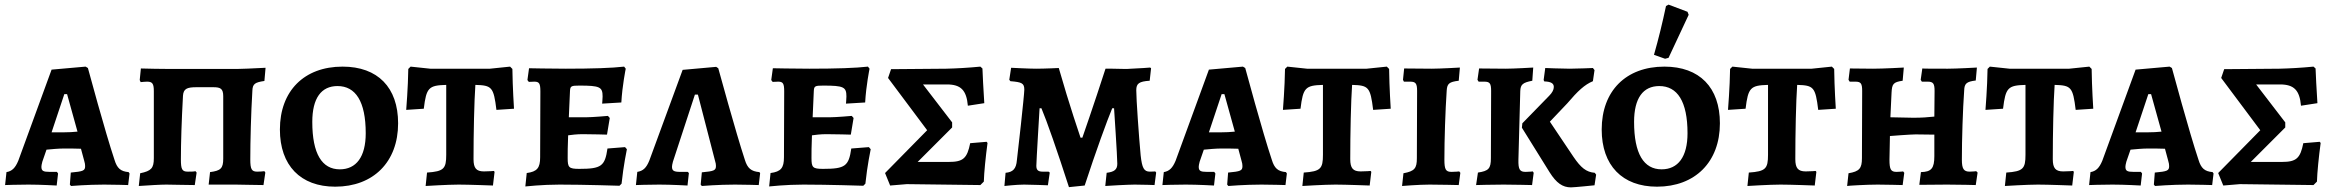

<svg xmlns="http://www.w3.org/2000/svg" viewBox="-20 -798 10096 830"><path d="M287 6C287 6 358 0 430 0C468 0 534 2 534 2L540 -48L536 -54C501 -57 486 -71 475 -107C435 -226 360 -504 360 -504L350 -510L203 -497L59 -103C46 -72 32 -58 8 -54L2 2C2 2 57 0 103 0C155 0 225 4 225 4L231 -48L226 -55H195C167 -55 159 -59 159 -77C159 -81 160 -88 163 -99L181 -151C202 -153 233 -156 257 -156C276 -156 309 -156 330 -155L344 -103C347 -94 348 -86 348 -80C348 -60 340 -57 286 -52L282 0ZM203 -226 258 -391H270L315 -229C298 -227 274 -226 257 -226Z M580 6C626 3 673 0 699 0C724 0 782 2 822 2L830 -52L825 -58C818 -56 804 -56 792 -56C767 -56 762 -66 762 -109C762 -180 765 -275 771 -384C773 -414 788 -421 829 -421H902C933 -421 945 -415 945 -382V-112C945 -70 934 -60 888 -54L882 0H999C1023 0 1081 2 1119 2L1127 -52L1123 -58C1116 -57 1103 -56 1092 -56C1068 -56 1062 -66 1062 -109C1062 -186 1065 -307 1071 -406C1072 -436 1083 -442 1123 -448L1128 -505C1067 -502 1025 -500 1007 -500H707C671 -500 627 -501 589 -502L584 -452L588 -443C598 -444 609 -445 616 -445C639 -445 645 -436 645 -404V-114C645 -71 634 -59 586 -49Z M1429 9C1594 9 1701 -98 1701 -265C1701 -420 1613 -510 1461 -510C1295 -510 1190 -405 1190 -238C1190 -83 1279 9 1429 9ZM1449 -66C1372 -66 1330 -133 1330 -271C1330 -374 1369 -426 1439 -426C1517 -426 1561 -360 1561 -222C1561 -120 1520 -66 1449 -66Z M1820 6C1820 6 1916 0 1963 0C2006 0 2111 4 2111 4L2118 -55L2115 -59C2115 -59 2095 -57 2072 -57C2039 -57 2027 -71 2027 -110C2027 -222 2030 -360 2035 -431C2106 -429 2114 -422 2126 -323L2202 -328C2202 -328 2196 -419 2195 -500L2185 -510L2098 -501H1840L1755 -510L1745 -500C1744 -421 1736 -323 1736 -323L1812 -328C1823 -419 1833 -429 1909 -431V-129C1909 -69 1899 -57 1826 -52Z M2251 8C2251 8 2324 0 2399 0C2506 0 2658 5 2658 5L2667 -4C2675 -82 2690 -153 2690 -153L2682 -162L2606 -156C2595 -80 2580 -68 2484 -68C2439 -68 2434 -74 2434 -115C2434 -136 2434 -165 2436 -213C2450 -215 2474 -218 2498 -218C2539 -218 2604 -216 2604 -216L2616 -288L2608 -297C2608 -297 2541 -291 2513 -291H2439L2444 -404C2445 -426 2449 -428 2485 -428C2573 -428 2585 -422 2585 -381C2585 -370 2583 -350 2583 -350L2666 -355C2670 -428 2685 -501 2685 -501L2678 -510C2628 -504 2540 -501 2426 -501C2361 -501 2267 -503 2267 -503L2260 -452L2266 -444C2266 -444 2281 -445 2290 -445C2311 -445 2316 -437 2316 -403L2315 -118C2315 -72 2302 -56 2257 -50Z M3014 6C3014 6 3085 0 3157 0C3195 0 3260 2 3260 2L3266 -49L3263 -54C3227 -57 3211 -71 3200 -107C3161 -225 3085 -503 3085 -503L3076 -509L2931 -496L2787 -104C2774 -72 2760 -59 2735 -55L2729 2C2729 2 2784 0 2830 0C2882 0 2952 4 2952 4L2958 -50L2953 -55H2921C2893 -55 2885 -60 2885 -77C2885 -81 2886 -88 2889 -99L2984 -389H2997L3071 -103C3074 -94 3075 -87 3075 -81C3075 -61 3067 -58 3014 -53L3009 0Z M3305 8C3305 8 3378 0 3453 0C3560 0 3712 5 3712 5L3721 -4C3729 -82 3744 -153 3744 -153L3736 -162L3660 -156C3649 -80 3634 -68 3538 -68C3493 -68 3488 -74 3488 -115C3488 -136 3488 -165 3490 -213C3504 -215 3528 -218 3552 -218C3593 -218 3658 -216 3658 -216L3670 -288L3662 -297C3662 -297 3595 -291 3567 -291H3493L3498 -404C3499 -426 3503 -428 3539 -428C3627 -428 3639 -422 3639 -381C3639 -370 3637 -350 3637 -350L3720 -355C3724 -428 3739 -501 3739 -501L3732 -510C3682 -504 3594 -501 3480 -501C3415 -501 3321 -503 3321 -503L3314 -452L3320 -444C3320 -444 3335 -445 3344 -445C3365 -445 3370 -437 3370 -403L3369 -118C3369 -72 3356 -56 3311 -50Z M3828 4 3900 -2 4218 2 4233 -13C4234 -52 4241 -121 4249 -180L4245 -185L4174 -179C4161 -114 4144 -98 4082 -98H3947L4096 -247V-269L3970 -433H4073C4134 -433 4158 -408 4164 -341L4235 -352C4231 -418 4228 -470 4227 -502L4218 -510C4167 -505 4114 -502 4070 -501L3832 -499L3819 -461L3988 -235L3806 -50Z M4601 11 4669 4C4717 -143 4766 -277 4788 -330H4796C4796 -330 4810 -121 4810 -90C4810 -65 4797 -55 4764 -51L4758 6C4764 5 4861 0 4885 0C4920 0 4971 2 4971 2L4978 -52L4974 -57C4974 -57 4962 -56 4951 -56C4925 -56 4917 -72 4911 -126C4903 -212 4892 -370 4892 -408C4892 -437 4904 -446 4950 -449L4956 -503L4952 -506C4952 -506 4903 -502 4870 -501C4860 -500 4850 -500 4840 -500C4811 -500 4780 -502 4759 -501C4709 -346 4659 -203 4659 -203H4651C4651 -203 4602 -346 4557 -504C4557 -504 4496 -501 4459 -501C4428 -501 4351 -505 4351 -505L4343 -453L4348 -447C4398 -443 4408 -438 4408 -410C4408 -388 4379 -127 4376 -106C4373 -68 4359 -54 4327 -51L4322 6C4322 6 4374 0 4407 0C4434 0 4510 3 4510 3L4518 -52L4513 -56H4487C4468 -56 4460 -63 4460 -81C4460 -99 4474 -330 4474 -330H4482C4505 -276 4551 -144 4601 11Z M5290 6C5290 6 5361 0 5433 0C5471 0 5537 2 5537 2L5543 -48L5539 -54C5504 -57 5489 -71 5478 -107C5438 -226 5363 -504 5363 -504L5353 -510L5206 -497L5062 -103C5049 -72 5035 -58 5011 -54L5005 2C5005 2 5060 0 5106 0C5158 0 5228 4 5228 4L5234 -48L5229 -55H5198C5170 -55 5162 -59 5162 -77C5162 -81 5163 -88 5166 -99L5184 -151C5205 -153 5236 -156 5260 -156C5279 -156 5312 -156 5333 -155L5347 -103C5350 -94 5351 -86 5351 -80C5351 -60 5343 -57 5289 -52L5285 0ZM5206 -226 5261 -391H5273L5318 -229C5301 -227 5277 -226 5260 -226Z M5610 6C5610 6 5706 0 5753 0C5796 0 5901 4 5901 4L5908 -55L5905 -59C5905 -59 5885 -57 5862 -57C5829 -57 5817 -71 5817 -110C5817 -222 5820 -360 5825 -431C5896 -429 5904 -422 5916 -323L5992 -328C5992 -328 5986 -419 5985 -500L5975 -510L5888 -501H5630L5545 -510L5535 -500C5534 -421 5526 -323 5526 -323L5602 -328C5613 -419 5623 -429 5699 -431V-129C5699 -69 5689 -57 5616 -52Z M6041 6C6041 6 6113 0 6160 0C6197 0 6286 2 6286 2L6293 -51L6288 -57C6288 -57 6273 -55 6255 -55C6230 -55 6224 -65 6224 -108C6224 -195 6228 -319 6234 -407C6236 -436 6244 -444 6286 -449L6291 -506C6291 -506 6205 -501 6169 -501C6129 -501 6077 -502 6050 -502L6045 -453L6049 -445H6076C6100 -445 6106 -437 6106 -405L6105 -114C6105 -70 6095 -58 6047 -49Z M6426 -405 6425 -114C6425 -69 6415 -59 6369 -52L6361 2C6361 2 6433 0 6480 0C6516 0 6603 2 6603 2L6610 -51L6606 -57C6606 -57 6592 -55 6575 -55C6550 -55 6543 -65 6544 -108L6552 -404C6553 -433 6563 -441 6604 -449L6608 -506C6608 -506 6524 -501 6489 -501L6374 -502L6367 -453L6372 -445H6396C6420 -445 6426 -438 6426 -405ZM6561 -265 6559 -246 6679 -53C6708 -7 6735 12 6771 12C6786 12 6873 3 6873 3L6880 -43L6874 -51C6837 -54 6814 -73 6782 -120L6680 -272L6755 -351C6801 -405 6830 -432 6866 -447L6873 -495L6866 -504C6866 -504 6797 -501 6766 -501C6731 -501 6660 -504 6660 -504L6653 -452L6656 -446C6686 -445 6697 -437 6697 -422C6697 -410 6690 -397 6677 -384Z M7178 -544 7193 -548 7280 -734 7275 -747 7193 -778 7182 -772C7167 -701 7150 -631 7130 -561ZM7143 9C7308 9 7415 -98 7415 -265C7415 -420 7327 -510 7175 -510C7009 -510 6904 -405 6904 -238C6904 -83 6993 9 7143 9ZM7163 -66C7086 -66 7044 -133 7044 -271C7044 -374 7083 -426 7153 -426C7231 -426 7275 -360 7275 -222C7275 -120 7234 -66 7163 -66Z M7534 6C7534 6 7630 0 7677 0C7720 0 7825 4 7825 4L7832 -55L7829 -59C7829 -59 7809 -57 7786 -57C7753 -57 7741 -71 7741 -110C7741 -222 7744 -360 7749 -431C7820 -429 7828 -422 7840 -323L7916 -328C7916 -328 7910 -419 7909 -500L7899 -510L7812 -501H7554L7469 -510L7459 -500C7458 -421 7450 -323 7450 -323L7526 -328C7537 -419 7547 -429 7623 -431V-129C7623 -69 7613 -57 7540 -52Z M7965 6C7966 5 8047 0 8097 0C8130 0 8205 2 8205 2L8212 -51L8207 -57C8207 -57 8194 -55 8179 -55C8154 -55 8148 -65 8148 -108L8150 -210C8150 -210 8239 -217 8261 -217C8289 -217 8342 -216 8342 -216V-123C8342 -70 8329 -55 8284 -54L8277 1L8397 0C8451 0 8521 2 8521 2L8529 -52L8523 -58C8523 -58 8509 -56 8495 -56C8469 -56 8461 -68 8461 -108C8461 -195 8465 -325 8471 -407C8472 -437 8481 -445 8521 -450L8526 -506C8526 -506 8437 -501 8400 -501C8363 -501 8290 -501 8290 -502L8283 -453L8288 -445H8313C8337 -445 8343 -437 8343 -405L8342 -294C8313 -291 8289 -289 8251 -289L8152 -291L8157 -397C8159 -435 8164 -443 8205 -449L8210 -506C8210 -506 8121 -501 8077 -501C8044 -501 7977 -502 7977 -502L7971 -453L7976 -445H8000C8024 -445 8030 -438 8030 -405L8029 -114C8029 -70 8018 -57 7971 -49Z M8647 6C8647 6 8743 0 8790 0C8833 0 8938 4 8938 4L8945 -55L8942 -59C8942 -59 8922 -57 8899 -57C8866 -57 8854 -71 8854 -110C8854 -222 8857 -360 8862 -431C8933 -429 8941 -422 8953 -323L9029 -328C9029 -328 9023 -419 9022 -500L9012 -510L8925 -501H8667L8582 -510L8572 -500C8571 -421 8563 -323 8563 -323L8639 -328C8650 -419 8660 -429 8736 -431V-129C8736 -69 8726 -57 8653 -52Z M9296 6C9296 6 9367 0 9439 0C9477 0 9543 2 9543 2L9549 -48L9545 -54C9510 -57 9495 -71 9484 -107C9444 -226 9369 -504 9369 -504L9359 -510L9212 -497L9068 -103C9055 -72 9041 -58 9017 -54L9011 2C9011 2 9066 0 9112 0C9164 0 9234 4 9234 4L9240 -48L9235 -55H9204C9176 -55 9168 -59 9168 -77C9168 -81 9169 -88 9172 -99L9190 -151C9211 -153 9242 -156 9266 -156C9285 -156 9318 -156 9339 -155L9353 -103C9356 -94 9357 -86 9357 -80C9357 -60 9349 -57 9295 -52L9291 0ZM9212 -226 9267 -391H9279L9324 -229C9307 -227 9283 -226 9266 -226Z M9591 4 9663 -2 9981 2 9996 -13C9997 -52 10004 -121 10012 -180L10008 -185L9937 -179C9924 -114 9907 -98 9845 -98H9710L9859 -247V-269L9733 -433H9836C9897 -433 9921 -408 9927 -341L9998 -352C9994 -418 9991 -470 9990 -502L9981 -510C9930 -505 9877 -502 9833 -501L9595 -499L9582 -461L9751 -235L9569 -50Z"/></svg>

Font: Alegreya SC
Style: Bold
Weight: 700
Designer: Juan Pablo del Peral
Foundry: Huerta Tipografica
Version: Version 2.007;PS 002.007;hotconv 1.0.88;makeotf.lib2.5.64775